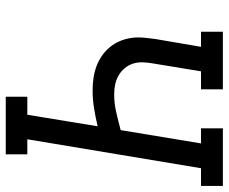

<svg xmlns="http://www.w3.org/2000/svg" viewBox="-92 -692 775 650"><g transform="rotate(-90 295.0 -367.5)"><path d="M-10 0V-74H50L148 -662H97V-735H292V-662H231L192 -424Q222 -431 252.5 -436Q283 -441 313 -441Q334 -441 355 -438Q376 -435 395 -428Q414 -421 430.5 -409.5Q447 -398 459.5 -383Q472 -368 480 -349.5Q488 -331 491 -310.5Q494 -290 492 -268.5Q490 -247 487 -226L461 -74H512V0H317V-74H378L405 -238Q408 -255 408.5 -272Q409 -289 404 -304.5Q399 -320 388.5 -332.5Q378 -345 364 -353Q350 -361 334 -364.5Q318 -368 300 -368Q270 -368 239.5 -361Q209 -354 179 -346L134 -74H185V0Z"/></g></svg>

Font: Iosevka Curly Slab Extended
Style: Italic
Weight: 400
Width: 7
Italic angle: -9°
Monospace: yes
Designer: Belleve Invis
Foundry: Belleve Invis
Version: Version 11.1.0; ttfautohint (v1.8.3)